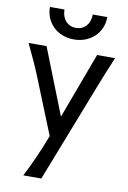

<svg xmlns="http://www.w3.org/2000/svg" viewBox="-102 -778 718 1078"><g transform="rotate(10 256.5 -239.5)"><path d="M212.4 239.3H109.9Q123.5 212.9 137.5 183.6Q151.4 154.3 164.8 124.3Q178.2 94.2 190.4 64.7Q202.6 35.2 212.9 7.8L217.3 -3.9L87.9 -324.7Q74.7 -357.9 55.9 -399.4Q37.1 -440.9 9.8 -498H112.3L260.7 -122.1L400.4 -498H502.9Q478.5 -441.4 462.2 -400.1Q445.8 -358.9 432.6 -325.2ZM419.9 -717.8Q419.9 -684.1 407.7 -655.5Q395.5 -627 373.5 -606Q351.6 -585 321.5 -573.2Q291.5 -561.5 256.3 -561.5Q220.7 -561.5 190.7 -573.2Q160.6 -585 138.9 -606Q117.2 -627 105 -655.5Q92.8 -684.1 92.8 -717.8H175.8Q175.8 -697.8 181.4 -681.4Q187 -665 197.8 -652.8Q208.5 -640.6 223.1 -634Q237.8 -627.4 256.3 -627.4Q274.9 -627.4 289.8 -634Q304.7 -640.6 315.2 -652.8Q325.7 -665 331.3 -681.4Q336.9 -697.8 336.9 -717.8Z"/></g></svg>

Font: Andika Cyr
Style: Regular
Weight: 400
Designer: Victor Gaultney, Annie Olsen, Julie Remington, Don Collingsworth, Eric Hays, Becca Hirsbrunner
Foundry: SIL International
Version: Version 5.000